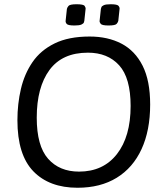

<svg xmlns="http://www.w3.org/2000/svg" viewBox="-20 -878 771 904"><path d="M491 -758Q460 -758 454 -766Q448 -774 449 -780L455 -836Q456 -839 457.5 -844Q459 -849 468.5 -853.5Q478 -858 501 -858Q532 -858 538 -850.5Q544 -843 543 -836L537 -780Q536 -774 529.5 -766Q523 -758 491 -758ZM331 -758Q300 -758 294 -765.5Q288 -773 289 -780L295 -836Q296 -842 302.5 -850Q309 -858 341 -858Q373 -858 378.5 -850Q384 -842 383 -836L377 -780Q377 -778 375 -772.5Q373 -767 363.5 -762.5Q354 -758 331 -758ZM345 6Q212 6 137 -71.5Q62 -149 62 -312Q62 -389 78.5 -459.5Q95 -530 133 -585.5Q171 -641 237 -673.5Q303 -706 402 -706Q488 -706 552 -672.5Q616 -639 651.5 -568.5Q687 -498 687 -386Q687 -264 646.5 -176Q606 -88 529.5 -41Q453 6 345 6ZM352 -70Q466 -70 530.5 -152.5Q595 -235 595 -379Q595 -511 541 -570.5Q487 -630 394 -630Q273 -630 213 -548.5Q153 -467 153 -324Q153 -191 206.5 -130.5Q260 -70 352 -70Z"/></svg>

Font: Asap
Style: Italic
Weight: 400
Italic angle: -6°
Designer: Pablo Cosgaya
Foundry: Omnibus-Type
Version: Version 3.001; ttfautohint (v1.8.3)